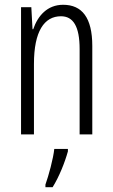

<svg xmlns="http://www.w3.org/2000/svg" viewBox="-20 -562 472 803"><path d="M244 -542C178 -542 138 -496 119 -440H116L111 -532H68V0H122V-295C122 -431 165 -494 235 -494C286 -494 313 -452 313 -357V0H366V-370C366 -488 323 -542 244 -542ZM264 71V61H207C203 101 183 174 170 210V221H200C227 178 251 118 264 71Z"/></svg>

Font: Noto Sans Lao ExtraCondensed Light
Style: Regular
Weight: 300
Width: 2
Designer: Monotype Design Team
Foundry: Monotype Imaging Inc.
Version: Version 2.003